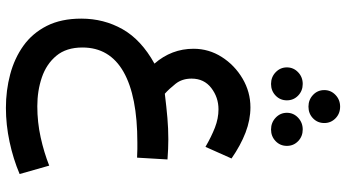

<svg xmlns="http://www.w3.org/2000/svg" viewBox="-288 -579 1205 669"><g transform="rotate(90 314.5 -244.5)"><path d="M293.9 -772Q293.9 -794.9 310.8 -811Q327.6 -827.1 351.6 -827.1Q376 -827.1 392.3 -811Q408.7 -794.9 408.7 -772Q408.7 -748.5 392.3 -732.7Q376 -716.8 351.6 -716.8Q327.6 -716.8 310.8 -732.7Q293.9 -748.5 293.9 -772ZM373 -641.6Q373 -664.6 390.1 -680.7Q407.2 -696.8 431.2 -696.8Q455.1 -696.8 471.7 -680.9Q488.3 -665 488.3 -641.6Q488.3 -618.2 471.7 -602.3Q455.1 -586.4 431.2 -586.4Q407.2 -586.4 390.1 -602.5Q373 -618.7 373 -641.6ZM214.8 -641.6Q214.8 -664.6 231.7 -680.7Q248.5 -696.8 272.5 -696.8Q296.4 -696.8 313 -680.9Q329.6 -665 329.6 -641.6Q329.6 -618.2 313 -602.3Q296.4 -586.4 272.5 -586.4Q248.5 -586.4 231.7 -602.5Q214.8 -618.7 214.8 -641.6ZM535.6 -225.6 529.3 -119.6Q510.7 -120.6 499.3 -120.6Q487.8 -120.6 476.6 -120.6Q314.9 -120.6 230.2 -72.3Q145.5 -23.9 145.5 70.8Q145.5 127 174.3 161.6Q203.1 196.3 249.8 212.2Q296.4 228 350.1 228Q405.8 228 458.7 216.3Q511.7 204.6 557.1 186.5L586.4 289.6Q533.7 312 474.1 324.7Q414.6 337.4 356 337.4Q294.9 337.4 239 322.5Q183.1 307.6 139.4 276.4Q95.7 245.1 70.3 195.1Q44.9 145 44.9 74.7Q44.9 -3.9 81.8 -69.1Q118.7 -134.3 201.7 -180.2Q149.9 -239.7 149.9 -316.4Q149.9 -369.6 178.5 -414.6Q207 -459.5 253.7 -487.1Q300.3 -514.6 354 -514.6Q397.5 -514.6 441.9 -497.6Q486.3 -480.5 532.2 -448.7L491.7 -357.9Q456.5 -378.4 424.6 -390.9Q392.6 -403.3 360.8 -403.3Q319.3 -403.3 286.6 -378.2Q253.9 -353 253.9 -309.6Q253.9 -276.4 272 -253.7Q290 -231 306.6 -216.3Q354.5 -222.2 391.1 -225.3Q427.7 -228.5 465.3 -228.5Q483.9 -228.5 498.5 -227.8Q513.2 -227.1 535.6 -225.6Z"/></g></svg>

Font: Vazirmatn RD Medium
Style: Regular
Weight: 500
Designer: Saber Rastikerdar
Foundry: Saber Rastikerdar
Version: Version 33.003